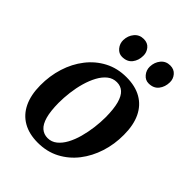

<svg xmlns="http://www.w3.org/2000/svg" viewBox="-222 -888 1015 1015"><g transform="rotate(45 286.0 -380.0)"><path d="M329 -564.5Q395.5 -564.5 441.2 -538.2Q487 -512 511 -461.8Q535 -411.5 535 -339Q535.5 -269.5 515.2 -206.2Q495 -143 456.8 -93.8Q418.5 -44.5 364.2 -16Q310 12.5 242 12.5Q177 12.5 131.2 -13.8Q85.5 -40 61.5 -90Q37.5 -140 37 -211.5Q36.5 -282 56.5 -345.5Q76.5 -409 114.8 -458.2Q153 -507.5 207.2 -536Q261.5 -564.5 329 -564.5ZM312 -510Q282.5 -510 259.5 -491.8Q236.5 -473.5 219.8 -442.5Q203 -411.5 192 -373Q181 -334.5 176 -293.5Q171 -252.5 171 -215Q171.5 -153 182.2 -114.8Q193 -76.5 213.2 -59Q233.5 -41.5 261.5 -41.5Q290.5 -41.5 313.2 -59.8Q336 -78 352.8 -109Q369.5 -140 380 -178.5Q390.5 -217 395.8 -258Q401 -299 401 -337Q400.5 -399 390 -437Q379.5 -475 360 -492.5Q340.5 -510 312 -510ZM236 -623.5Q211.5 -623.5 194.5 -644Q177.5 -664.5 178 -691Q179 -724.5 198.8 -748.2Q218.5 -772 251 -772Q280.5 -772 296.5 -752.2Q312.5 -732.5 312 -707.5Q312 -672.5 292.8 -648Q273.5 -623.5 236 -623.5ZM434.5 -623.5Q410 -623.5 393 -644Q376 -664.5 376.5 -691Q377.5 -724.5 397 -748.2Q416.5 -772 449 -772Q478 -772 494.5 -752.2Q511 -732.5 510.5 -707.5Q510 -672.5 490.8 -648Q471.5 -623.5 434.5 -623.5Z"/></g></svg>

Font: Merriweather 28pt SemiBold
Style: Italic
Weight: 600
Italic angle: -7.8°
Version: Version 2.101